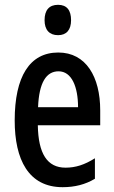

<svg xmlns="http://www.w3.org/2000/svg" viewBox="-20 -767 473 797"><path d="M221 -747C184 -747 165 -725 165 -683C165 -643 185 -621 221 -621C256 -621 275 -643 275 -683C275 -724 258 -747 221 -747ZM222 -549C103 -549 41 -449 41 -267C41 -105 98 10 240 10C290 10 334 -1 374 -25V-110C331 -83 294 -71 252 -71C176 -71 139 -129 137 -247H396V-309C396 -448 337 -549 222 -549ZM223 -471C278 -471 304 -406 304 -322H138C142 -424 172 -471 223 -471Z"/></svg>

Font: Noto Sans Bengali ExtraCondensed Medium
Style: Regular
Weight: 500
Width: 2
Designer: Joana Ranito - Universal Thirst; Jelle Bosma - Monotype Design Team
Foundry: Universal Thirst ehf.
Version: Version 3.000